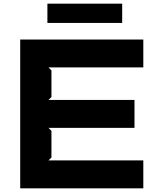

<svg xmlns="http://www.w3.org/2000/svg" viewBox="-20 -1025 870 1045"><path d="M760 -152V0H90V-810H760V-658H244L260 -642V-497L244 -481H712V-329H244L260 -313V-168L244 -152ZM645 -1005V-900H238V-1005Z"/></svg>

Font: Sinkin Sans 700 Bold
Style: Bold
Weight: 700
Designer: Keith Bates
Foundry: K-Type
Version: Sinkin Sans (version 1.0)  by Keith Bates   •   © 2014   www